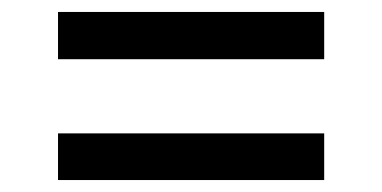

<svg xmlns="http://www.w3.org/2000/svg" viewBox="-20 -503 639 321"><path d="M77 -404V-483H522V-404ZM77 -202V-280H522V-202Z"/></svg>

Font: Montagu Slab 16pt
Style: Regular
Weight: 400
Designer: Florian Karsten
Foundry: Florian Karsten
Version: Version 1.000; ttfautohint (v1.8.3)